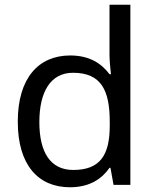

<svg xmlns="http://www.w3.org/2000/svg" viewBox="-20 -780 655 810"><path d="M275 10C359 10 410 -26 442 -72H446L459 0H530V-760H442V-546C442 -526 446 -484 448 -467H442C409 -511 359 -546 276 -546C143 -546 55 -451 55 -267C55 -83 142 10 275 10ZM289 -63C193 -63 146 -137 146 -265C146 -392 193 -473 288 -473C407 -473 443 -399 443 -266V-250C443 -125 402 -63 289 -63Z"/></svg>

Font: Noto Sans Bengali
Style: Regular
Weight: 400
Designer: Jelle Bosma - Monotype Design Team
Foundry: Monotype Imaging Inc.
Version: Version 2.003